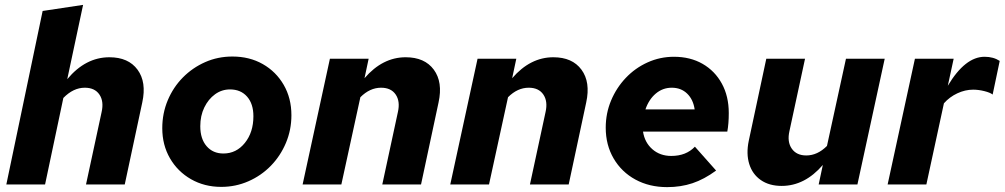

<svg xmlns="http://www.w3.org/2000/svg" viewBox="-20 -757 4123 788"><path d="M6 0 155 -712 321 -737 256 -432Q331 -522 429 -522Q507 -522 544.5 -471Q582 -420 564 -337L492 0H333L397 -297Q407 -341 388 -369Q369 -397 328 -397Q281 -397 240 -355L165 0Z M888 10Q819 10 764 -21.5Q709 -53 677.5 -107.5Q646 -162 646 -231Q646 -292 668.5 -345.5Q691 -399 730.5 -439Q770 -479 822 -502Q874 -525 934 -525Q1004 -525 1058.5 -494Q1113 -463 1144.5 -408.5Q1176 -354 1176 -284Q1176 -224 1153.5 -170.5Q1131 -117 1091.5 -76.5Q1052 -36 999.5 -13Q947 10 888 10ZM897 -127Q950 -127 985 -170.5Q1020 -214 1020 -280Q1020 -331 994 -360.5Q968 -390 924 -390Q890 -390 862.5 -370Q835 -350 818.5 -316Q802 -282 802 -239Q802 -187 828 -157Q854 -127 897 -127Z M1222 0 1334 -516H1493L1476 -436Q1550 -522 1645 -522Q1723 -522 1760.5 -471Q1798 -420 1780 -337L1708 0H1549L1613 -297Q1623 -341 1604 -369Q1585 -397 1544 -397Q1498 -397 1459 -358L1381 0Z M1828 0 1940 -516H2099L2082 -436Q2156 -522 2251 -522Q2329 -522 2366.5 -471Q2404 -420 2386 -337L2314 0H2155L2219 -297Q2229 -341 2210 -369Q2191 -397 2150 -397Q2104 -397 2065 -358L1987 0Z M2718 11Q2645 11 2588 -20Q2531 -51 2498.5 -106.5Q2466 -162 2466 -233Q2466 -292 2488 -344.5Q2510 -397 2548.5 -437.5Q2587 -478 2638 -501Q2689 -524 2746 -524Q2813 -524 2863.5 -495Q2914 -466 2942.5 -414Q2971 -362 2971 -293Q2971 -249 2965 -217H2619Q2626 -172 2657.5 -144.5Q2689 -117 2735 -117Q2796 -117 2832 -155L2919 -57Q2870 -21 2822 -5Q2774 11 2718 11ZM2629 -308H2831Q2825 -349 2800 -373Q2775 -397 2737 -397Q2700 -397 2671.5 -373Q2643 -349 2629 -308Z M3188 6Q3137 6 3102.5 -18Q3068 -42 3055 -84Q3042 -126 3053 -179L3125 -516H3284L3220 -219Q3210 -175 3229.5 -147Q3249 -119 3289 -119Q3335 -119 3374 -158L3452 -516H3611L3499 0H3340L3357 -80Q3283 6 3188 6Z M3623 0 3735 -516H3894L3870 -405Q3941 -524 4021 -524Q4057 -524 4083 -507L4054 -369Q4044 -377 4020 -383Q3996 -389 3974 -389Q3941 -389 3909 -374Q3877 -359 3854 -333L3782 0Z"/></svg>

Font: Red Hat Text
Style: Bold Italic
Weight: 700
Italic angle: -12°
Designer: Pentagram, MCKL
Foundry: Pentagram, MCKL
Version: Version 1.023; ttfautohint (v1.8.3)